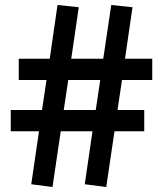

<svg xmlns="http://www.w3.org/2000/svg" viewBox="-20 -745 660 768"><path d="M589 -425V-510H480L510 -716L425 -725L393 -510H265L295 -716L210 -725L179 -510H55V-425H166L148 -305H23V-220H136L105 -8L190 3L223 -220H350L319 -8L405 3L438 -220H557V-305H450L468 -425ZM363 -305H235L253 -425H381Z"/></svg>

Font: United Sans ExtraBold
Style: Regular
Weight: 800
Designer: Pablo Impallari, Rodrigo Fuenzalida (Modified by Dan O. Williams)
Version: Version 1.000;PS 001.000;hotconv 1.0.88;makeotf.lib2.5.64775